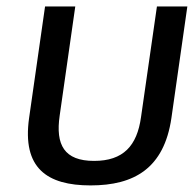

<svg xmlns="http://www.w3.org/2000/svg" viewBox="-20 -559 596 589"><path d="M257.8 9.8C391.6 9.8 483.4 -42.5 505.9 -197.3L554.7 -539.1H461.4L412.6 -199.7C400.4 -111.8 358.4 -65.4 268.6 -65.4C177.2 -65.4 149.9 -114.3 163.1 -204.6L210.9 -539.1H118.2L69.3 -197.3C47.4 -43 124.5 9.8 257.8 9.8Z"/></svg>

Font: Winston
Style: Italic
Weight: 400
Italic angle: -8.13011°
Designer: Vernon Adams, Kim Jin-seong, David Berlow, Cristiano Sobral
Foundry: The Winston Project Authors
Version: Version 3.004